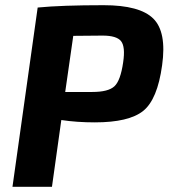

<svg xmlns="http://www.w3.org/2000/svg" viewBox="-20 -719 649 739"><path d="M28 0 125 -690Q217 -699 379 -699Q518 -699 570 -647.5Q622 -596 604 -468Q586 -336 531 -292Q476 -248 345 -248Q276 -248 216 -257L180 0ZM231 -365H335Q397 -365 420.5 -387Q444 -409 454 -479Q463 -539 446 -560.5Q429 -582 375 -582L262 -581Z"/></svg>

Font: Exo 2.0
Style: Bold Italic
Weight: 700
Italic angle: -8°
Designer: Natanael Gama
Version: Version 1.001;PS 001.001;hotconv 1.0.70;makeotf.lib2.5.58329